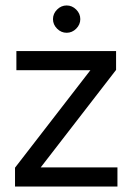

<svg xmlns="http://www.w3.org/2000/svg" viewBox="-20 -683 492 703"><path d="M35 0V-69L311 -426H40V-496H405V-427L129 -70H410V0ZM224 -563Q204 -563 189 -578Q174 -593 174 -613Q174 -633 189 -648Q204 -663 224 -663Q244 -663 259 -648Q274 -633 274 -613Q274 -593 259 -578Q244 -563 224 -563Z"/></svg>

Font: DM Sans 24pt
Style: Regular
Weight: 400
Designer: Colophon Foundry, Jonny Pinhorn
Foundry: Colophon Foundry
Version: Version 4.004;gftools[0.9.30]